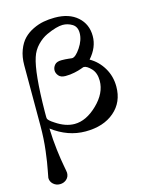

<svg xmlns="http://www.w3.org/2000/svg" viewBox="-139 -789 907 1148"><g transform="rotate(-15 314.0 -215.0)"><path d="M28.8 215.8Q28.8 210.9 37.4 169.9Q45.9 128.9 54.9 55.9Q64 -17.1 64 -98.1V-472.2Q64 -523.9 79.6 -564.9Q95.2 -606 119.6 -630.9Q144 -655.8 177.5 -671.9Q210.9 -688 243.9 -694.1Q276.9 -700.2 312 -700.2H314Q401.9 -700.2 453.4 -654.5Q504.9 -608.9 504.9 -535.2Q504.9 -465.3 450.2 -403.8Q501 -375 532 -323Q563 -271 563 -207Q563 -110.8 495.6 -53Q428.2 4.9 316.9 4.9Q208 4.9 111.8 -67.9Q113.8 1 121.8 66.4Q129.9 131.8 137.5 170.4Q145 209 145 214.8Q145 239.7 127.9 254.9Q110.8 270 86.9 270Q63 270 45.9 254.4Q28.8 238.8 28.8 215.8ZM110.8 -144Q110.8 -132.8 112.3 -128.4Q113.8 -124 121.8 -116Q129.9 -107.9 149.9 -95.2Q209 -55.2 265.1 -55.2Q336.9 -55.2 406.5 -122.6Q476.1 -189.9 476.1 -266.1Q476.1 -314.9 450 -342.5Q423.8 -370.1 404.8 -370.1Q401.9 -370.1 386 -364Q370.1 -357.9 343 -352.1Q315.9 -346.2 286.1 -346.2Q257.3 -346.2 244.1 -362.1Q231 -377.9 231 -395Q231 -413.1 243.9 -428.5Q256.8 -443.8 286.1 -443.8Q310.1 -443.8 330.1 -441.4Q350.1 -439 351.1 -439Q373 -439 403.6 -484.4Q434.1 -529.8 434.1 -573.2Q434.1 -612.3 406.5 -629.2Q378.9 -646 347.2 -646Q330.1 -646 304.4 -638.9Q278.8 -631.8 246.3 -616.9Q213.9 -602.1 184.8 -572Q155.8 -542 143.1 -502Q113.3 -413.1 110.8 -171.9Z"/></g></svg>

Font: CMU Serif
Style: Bold
Weight: 700
Version: Version 0.7.0